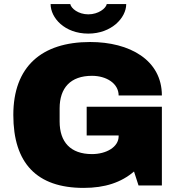

<svg xmlns="http://www.w3.org/2000/svg" viewBox="-20 -905 873 937"><path d="M411 -741C524 -741 596 -818 596 -885H501C497 -864 460 -835 411 -835C362 -835 327 -864 323 -885H227C227 -818 295 -741 411 -741ZM388 12C493 12 572 -15 634 -68L656 0H770V-384H403V-244H559V-240C559 -187 498 -153 429 -153C324 -153 271 -212 271 -312V-376C271 -476 324 -535 429 -535C499 -535 559 -498 559 -439H770C770 -612 613 -700 420 -700C182 -700 45 -579 45 -344C45 -109 159 12 388 12Z"/></svg>

Font: Archivo Black
Style: Regular
Weight: 900
Designer: Hector Gatti
Foundry: Omnibus-Type
Version: Version 2.001